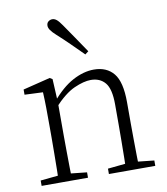

<svg xmlns="http://www.w3.org/2000/svg" viewBox="-88 -877 827 950"><g transform="rotate(-10 325.5 -401.5)"><path d="M44 0V-27L154 -38H174L277 -27V0ZM131 0Q132 -24 132.5 -64.5Q133 -105 133.5 -149Q134 -193 134 -226V-281Q134 -333 133.5 -375.5Q133 -418 131 -455L39 -459V-485L176 -519L189 -511L195 -393V-392V-226Q195 -193 195.5 -149Q196 -105 196.5 -64.5Q197 -24 198 0ZM382 0V-27L491 -38H512L615 -27V0ZM469 0Q470 -24 470.5 -64Q471 -104 471.5 -148Q472 -192 472 -226V-334Q472 -412 446 -443Q420 -474 374 -474Q339 -474 290.5 -452.5Q242 -431 184 -368L174 -398H182Q236 -463 291 -492.5Q346 -522 398 -522Q462 -522 497 -479.5Q532 -437 532 -335V-226Q532 -192 532.5 -148Q533 -104 533.5 -64Q534 -24 535 0ZM387 -616 370 -603Q338 -635 306.5 -666Q275 -697 246 -723Q226 -741 218 -753Q210 -765 210 -775Q210 -789 219 -796Q228 -803 239 -803Q250 -803 260.5 -794.5Q271 -786 286 -764Q309 -730 335.5 -692Q362 -654 387 -616Z"/></g></svg>

Font: Early Summer Mincho VF
Style: Regular
Weight: 250
Designer: GuiWonder
Version: Version 1.002